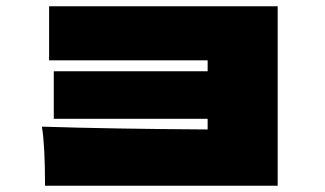

<svg xmlns="http://www.w3.org/2000/svg" viewBox="-20 -609 1040 614"><path d="M137 -589H868V-15H124Q124 -144 114 -204Q330 -197 644 -195V-229H152V-381H644V-416H137Z"/></svg>

Font: Mantou Sans
Style: Regular
Weight: 400
Designer: Mant0u / artakana
Foundry: Mant0u / artakana
Version: Version 1.001;October 22, 2023;FontCreator 14.0.0.2901 64-bi